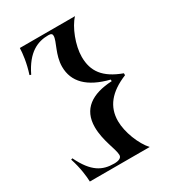

<svg xmlns="http://www.w3.org/2000/svg" viewBox="-193 -920 937 1031"><g transform="rotate(-30 276.0 -404.5)"><path d="M58 0H429C387 -46 351 -136 351 -205C351 -294 402 -357 507 -400V-412C398 -452 355 -511 355 -601C355 -672 392 -766 433 -809H91C90 -777 84 -721 63 -657L72 -654C125 -764 191 -792 257 -792C275 -792 281 -787 281 -775C281 -741 237 -681 237 -608C237 -514 301 -450 429 -418V-408C305 -402 227 -351 227 -239C227 -155 267 -81 267 -44C267 -26 248 -18 220 -18C148 -18 92 -45 39 -155L30 -152C51 -88 57 -32 58 0Z"/></g></svg>

Font: Sinistre
Style: Bold
Weight: 700
Designer: Jules Durand
Foundry: Collletttivo
Version: Version 69.420;Glyphs 3.2 (3217)